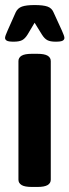

<svg xmlns="http://www.w3.org/2000/svg" viewBox="-22 -738 275 760"><path d="M104 2Q76 2 63.5 -5.5Q51 -13 51 -27V-496Q51 -510 63.5 -517.5Q76 -525 104 -525H126Q154 -525 166.5 -517.5Q179 -510 179 -496V-27Q179 -13 166.5 -5.5Q154 2 126 2ZM32 -573Q12 -573 5 -577Q-2 -581 -2 -588Q-2 -595 8 -617L40 -689Q48 -706 65 -712Q82 -718 115 -718Q149 -718 166 -712Q183 -706 190 -689L223 -617Q233 -595 233 -588Q233 -581 226 -577Q219 -573 198 -573Q177 -573 165.5 -579Q154 -585 144 -601L115 -648L87 -601Q77 -585 65.5 -579Q54 -573 32 -573Z"/></svg>

Font: Asap Condensed SemiBold
Style: Regular
Weight: 600
Width: 3
Designer: Pablo Cosgaya
Foundry: Omnibus-Type
Version: Version 3.001; ttfautohint (v1.8.4.7-5d5b)